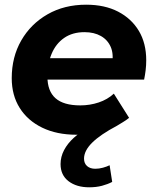

<svg xmlns="http://www.w3.org/2000/svg" viewBox="-20 -566 668 818"><path d="M360 232Q306 232 272 206Q238 180 238 133Q238 102 253 73.5Q268 45 294.5 21Q321 -3 357 -20L379 -1Q357 4 339 6Q321 8 305 8Q222 8 160 -22Q98 -52 64 -106Q30 -160 30 -233Q30 -323 70.5 -393.5Q111 -464 182.5 -505Q254 -546 347 -546Q426 -546 483 -516.5Q540 -487 571.5 -434.5Q603 -382 603 -309Q603 -288 600.5 -267Q598 -246 594 -227H150L166 -318H521L457 -290Q465 -335 452 -365.5Q439 -396 410 -412.5Q381 -429 340 -429Q289 -429 253.5 -404.5Q218 -380 200 -337Q182 -294 182 -240Q182 -178 216.5 -147.5Q251 -117 322 -117Q363 -117 400.5 -129.5Q438 -142 465 -167L530 -64Q518 -54 503.5 -45.5Q489 -37 478 -30Q408 7 373 41.5Q338 76 338 110Q338 130 351 141.5Q364 153 386 153Q402 153 418.5 148.5Q435 144 447 138L458 209Q439 219 414.5 225.5Q390 232 360 232Z"/></svg>

Font: MOST Montserrat
Style: Bold Italic
Weight: 700
Italic angle: -11.3°
Designer: Julieta Ulanovsky
Foundry: Julieta Ulanovsky
Version: Version 8.000;March 11, 2024;FontCreator 15.0.0.2926 64-bit